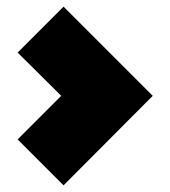

<svg xmlns="http://www.w3.org/2000/svg" viewBox="-20 -657 512 577"><path d="M171 -100 33 -238 164 -369 33 -499 171 -637 439 -369Z"/></svg>

Font: Tomorrow Black
Style: Regular
Weight: 900
Designer: Tony de Marco, Monica Rizzolli
Foundry: Just in Type
Version: Version 2.002